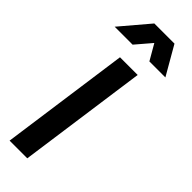

<svg xmlns="http://www.w3.org/2000/svg" viewBox="-327 -1026 1044 1044"><g transform="rotate(45 195.0 -503.5)"><path d="M138 -842 215 -932 267 -842H390L295 -1007H140L0 -842ZM170 0 274 -745H138L34 0Z"/></g></svg>

Font: Plus Jakarta Sans
Style: Bold Italic
Weight: 700
Italic angle: -8°
Designer: Gumpita Rahayu
Foundry: Tokotype
Version: Version 2.071;gftools[0.9.30]